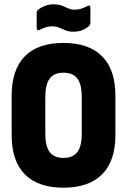

<svg xmlns="http://www.w3.org/2000/svg" viewBox="-20 -862 589 890"><path d="M274 8Q156 8 95 -54Q34 -116 34 -236V-418Q34 -539 95 -601Q156 -663 274 -663Q392 -663 453.5 -601Q515 -539 515 -418V-236Q515 -116 453.5 -54Q392 8 274 8ZM274 -130Q318 -130 338.5 -157Q359 -184 359 -243V-411Q359 -471 338.5 -498Q318 -525 274 -525Q231 -525 210.5 -498Q190 -471 190 -411V-243Q190 -184 210.5 -157Q231 -130 274 -130ZM320 -715Q300 -715 284.5 -721Q269 -727 254.5 -733.5Q240 -740 223 -740Q207 -740 192.5 -735.5Q178 -731 165 -724Q158 -720 154 -723Q150 -726 150 -733V-801Q150 -812 157 -817Q169 -827 188 -834.5Q207 -842 228 -842Q251 -842 266.5 -836Q282 -830 296 -823.5Q310 -817 327 -817Q343 -817 357.5 -822Q372 -827 385 -834Q399 -841 399 -826V-758Q399 -747 392 -741Q380 -730 362 -722.5Q344 -715 320 -715Z"/></svg>

Font: Sofia Sans Condensed Black
Style: Regular
Weight: 900
Designer: Botio Nikoltchev, Ani Petrova
Foundry: lettersoup
Version: Version 4.101